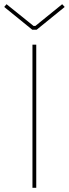

<svg xmlns="http://www.w3.org/2000/svg" viewBox="-83 -891 327 911"><path d="M89 0V-679H71V0ZM212 -871 85 -768H76L-52 -871L-63 -858L70 -750H91L224 -858Z"/></svg>

Font: Rawengulk
Style: Light
Weight: 300
Version: Version 0.9